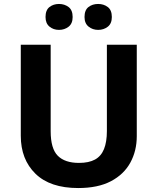

<svg xmlns="http://www.w3.org/2000/svg" viewBox="-20 -940 796 970"><path d="M671 -252Q671 -178 638.5 -118.5Q606 -59 540.5 -24.5Q475 10 375 10Q233 10 159 -62.5Q85 -135 85 -254V-714H236V-277Q236 -189 272 -153Q308 -117 379 -117Q429 -117 460 -134Q491 -151 505.5 -187Q520 -223 520 -278V-714H671ZM210 -854Q210 -889 230 -904.5Q250 -920 278 -920Q306 -920 326.5 -904.5Q347 -889 347 -854Q347 -821 326.5 -805Q306 -789 278 -789Q250 -789 230 -805.5Q210 -822 210 -854ZM407 -854Q407 -889 427 -904.5Q447 -920 476 -920Q504 -920 524.5 -904.5Q545 -889 545 -854Q545 -821 524.5 -805Q504 -789 476 -789Q448 -789 427.5 -805.5Q407 -822 407 -854Z"/></svg>

Font: Noto Sans Thai
Style: Bold
Weight: 700
Designer: Monotype Design Team
Foundry: Monotype Imaging Inc.
Version: Version 2.001